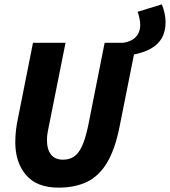

<svg xmlns="http://www.w3.org/2000/svg" viewBox="-20 -847 778 879"><path d="M585 -596 536 -650Q579 -655 600.5 -676.5Q622 -698 622 -734Q622 -746 618.5 -763Q615 -780 610 -793L721 -827Q729 -807 733.5 -786Q738 -765 738 -746Q738 -703 721 -673Q704 -643 670 -624Q636 -605 585 -596ZM248 12Q148 12 99 -46Q50 -104 50 -195Q50 -224 53 -250Q56 -276 62 -304L131 -651H280L207 -286Q203 -266 199 -246Q195 -226 195 -206Q195 -163 213.5 -139.5Q232 -116 268 -116Q297 -116 318 -129.5Q339 -143 355 -177Q371 -211 384 -273L459 -651H604L527 -265Q506 -161 469 -100.5Q432 -40 377.5 -14Q323 12 248 12Z"/></svg>

Font: Source Code Pro ExtraLight ExtraBold
Style: Italic
Weight: 800
Italic angle: -11°
Monospace: yes
Version: Version 1.016;hotconv 1.0.116;makeotfexe 2.5.65601